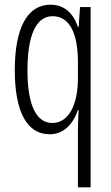

<svg xmlns="http://www.w3.org/2000/svg" viewBox="-20 -562 471 818"><path d="M312 236H366V-532H321L315 -447H312C292 -506 254 -542 195 -542C97 -542 43 -444 43 -263C43 -84 96 10 191 10C250 10 289 -29 312 -93H315C313 -58 312 -25 312 -6ZM203 -38C138 -38 97 -107 97 -262C97 -410 133 -493 204 -493C274 -493 312 -425 312 -297V-229C312 -111 270 -38 203 -38Z"/></svg>

Font: Noto Sans Display Condensed Light
Style: Regular
Weight: 300
Width: 3
Designer: Monotype Design Team
Foundry: Monotype Imaging Inc.
Version: Version 1.900